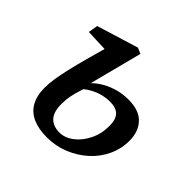

<svg xmlns="http://www.w3.org/2000/svg" viewBox="-138 -636 779 779"><g transform="rotate(45 251.0 -246.5)"><path d="M229 13Q181 13 147.5 -2Q114 -17 97 -47.5Q80 -78 80 -124Q80 -147 84.5 -176Q89 -205 97.5 -242Q106 -279 119 -326.5Q132 -374 149 -435L174 -405L47 -410L54 -451L233 -506L258 -495L198 -263L205 -258Q198 -237 191 -216Q184 -195 179.5 -172.5Q175 -150 175 -124Q175 -79 195 -58Q215 -37 251 -37Q282 -37 310.5 -58.5Q339 -80 357.5 -117Q376 -154 376 -200Q376 -237 359.5 -254Q343 -271 308 -271Q267 -271 229 -252Q191 -233 163 -198L155 -249H183Q201 -274 228 -292Q255 -310 287 -320Q319 -330 355 -330Q416 -330 446 -298.5Q476 -267 476 -214Q476 -168 456.5 -126.5Q437 -85 402.5 -54Q368 -23 323.5 -5Q279 13 229 13Z"/></g></svg>

Font: Source Serif 4 Medium
Style: Italic
Weight: 500
Italic angle: -12°
Designer: Frank Grießhammer
Foundry: Adobe Systems Incorporated
Version: Version 4.004;hotconv 1.0.116;makeotfexe 2.5.65601